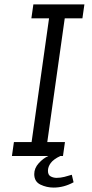

<svg xmlns="http://www.w3.org/2000/svg" viewBox="-20 -706 415 869"><path d="M34 0 43 -63H123L202 -623H122L131 -686H362L353 -623H273L194 -63H274L265 0ZM223 143Q191 143 163 129.5Q135 116 135 82Q135 55 155.5 32.5Q176 10 199 0H253Q222 15 209.5 32Q197 49 197 67Q197 86 209.5 92.5Q222 99 236 99Q254 99 271.5 94.5Q289 90 305 85L313 119Q291 131 268.5 137Q246 143 223 143Z"/></svg>

Font: Chivo Medium ExtraLight
Style: Italic
Weight: 250
Italic angle: -8.05°
Version: Version 2.002